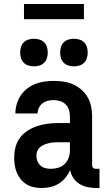

<svg xmlns="http://www.w3.org/2000/svg" viewBox="-20 -933 540 961"><path d="M189 8H188Q169 8 149.5 4Q130 0 113.5 -10Q97 -20 84.5 -35Q72 -50 64.5 -68Q57 -86 54 -105Q51 -124 51 -143Q51 -170 57.5 -196Q64 -222 79.5 -243Q95 -264 117.5 -278.5Q140 -293 165 -301.5Q190 -310 216.5 -313.5Q243 -317 269 -317H330V-351Q330 -368 325 -383.5Q320 -399 308.5 -410.5Q297 -422 281 -427Q265 -432 248 -432Q234 -432 219.5 -428.5Q205 -425 193 -416Q181 -407 174.5 -393Q168 -379 168 -365H57Q57 -388 63.5 -411Q70 -434 83 -454Q96 -474 115 -489Q134 -504 156 -512.5Q178 -521 201.5 -524.5Q225 -528 248 -528Q273 -528 298 -524.5Q323 -521 345.5 -511Q368 -501 387 -484.5Q406 -468 418.5 -446.5Q431 -425 436 -400.5Q441 -376 441 -351V-108Q441 -104 442 -100Q443 -96 446 -93Q449 -90 453 -89Q457 -88 461 -88H478V8H461Q440 8 418.5 3.5Q397 -1 378.5 -12Q360 -23 347.5 -41.5Q335 -60 331 -82Q322 -61 307.5 -43.5Q293 -26 274 -14Q255 -2 233 3Q211 8 189 8ZM234 -88Q253 -88 271.5 -93.5Q290 -99 303.5 -112Q317 -125 323.5 -143Q330 -161 330 -180V-221H269Q257 -221 245.5 -220Q234 -219 222.5 -216Q211 -213 200 -208.5Q189 -204 180 -196Q171 -188 166.5 -177Q162 -166 162 -154Q162 -140 167 -127Q172 -114 182.5 -104.5Q193 -95 206.5 -91.5Q220 -88 234 -88ZM350 -601Q336 -601 322.5 -605Q309 -609 299 -619Q289 -629 285 -642.5Q281 -656 281 -670Q281 -684 285 -697.5Q289 -711 299 -721Q309 -731 322.5 -735Q336 -739 350 -739Q364 -739 377.5 -735Q391 -731 401 -721Q411 -711 415 -697.5Q419 -684 419 -670Q419 -656 415 -642.5Q411 -629 401 -619Q391 -609 377.5 -605Q364 -601 350 -601ZM150 -601Q136 -601 122.5 -605Q109 -609 99 -619Q89 -629 85 -642.5Q81 -656 81 -670Q81 -684 85 -697.5Q89 -711 99 -721Q109 -731 122.5 -735Q136 -739 150 -739Q164 -739 177.5 -735Q191 -731 201 -721Q211 -711 215 -697.5Q219 -684 219 -670Q219 -656 215 -642.5Q211 -629 201 -619Q191 -609 177.5 -605Q164 -601 150 -601ZM100 -837V-913H400V-837Z"/></svg>

Font: Iosevka Algr
Style: Bold
Weight: 700
Monospace: yes
Designer: Belleve Invis
Foundry: Belleve Invis
Version: Version 26.0.2; ttfautohint (v1.8.3)